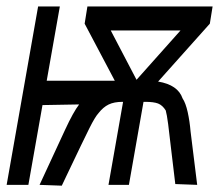

<svg xmlns="http://www.w3.org/2000/svg" viewBox="-54 -570 675 592"><path d="M63.5 -550H130.5L90 -321H300L207 -497L215.5 -550H601.5L593 -497L433.5 -318.5Q494.5 -308.5 509 -266.5Q518.5 -252.5 524.8 -224Q531 -195.5 533.5 -165.5L554 0L486.5 -2.5L474 -107Q468.5 -156.5 464.5 -187Q460.5 -217.5 457 -229.5Q447 -245.5 433.5 -250.8Q420 -256 394 -256H388.5L343.5 0H280.5L325.5 -256H324Q298 -256 281 -247.8Q264 -239.5 250 -221.5Q239 -209.5 221.8 -175Q204.5 -140.5 150.5 -27L136.5 2.5L68 0L147 -170.5Q172 -224.5 190 -248L77 -246L33.5 0H-33.5ZM502.5 -476H287.5L367 -324Z"/></svg>

Font: JuliaMono Light
Style: Italic
Weight: 300
Italic angle: -9°
Monospace: yes
Designer: cormullion
Foundry: corm
Version: Version 0.054; ttfautohint (v1.8.4)